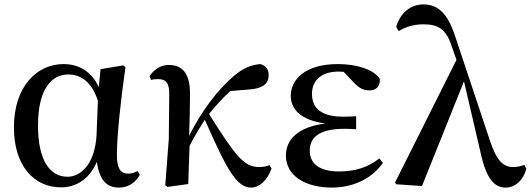

<svg xmlns="http://www.w3.org/2000/svg" viewBox="-20 -833 2402 869"><path d="M256 15C318 15 382 -16 418 -100C431 -17 462 16 519 16C563 16 597 -10 613 -43L602 -59C589 -52 578 -47 560 -47C527 -47 509 -69 509 -132C509 -218 527 -385 548 -529L538 -537L435 -520L427 -439C395 -508 339 -543 267 -543C149 -543 43 -444 43 -256C43 -85 132 15 256 15ZM423 -377 417 -221C409 -87 343 -33 286 -33C205 -33 152 -108 152 -265C152 -434 216 -496 289 -496C344 -496 395 -464 423 -377Z M1117 16C1152 16 1189 -14 1209 -70L1200 -86C1190 -81 1173 -77 1152 -77C1082 -77 1042 -134 926 -317C959 -358 991 -392 1022 -421L1108 -428C1165 -432 1196 -451 1196 -493C1196 -524 1179 -537 1158 -543C1119 -539 1083 -528 1036 -487C963 -425 889 -325 836 -218C838 -282 840 -345 840 -405C841 -503 804 -539 743 -539C704 -539 674 -515 657 -488L664 -471C673 -474 683 -475 694 -475C732 -475 747 -458 746 -403L744 -204L728 5L738 13L832 0L838 -173C864 -223 882 -252 907 -291C1004 -72 1049 16 1117 16Z M1482 16C1586 16 1669 -31 1713 -96L1697 -116C1646 -76 1589 -57 1514 -57C1424 -57 1382 -94 1382 -151C1382 -207 1419 -250 1539 -250C1551 -250 1562 -250 1592 -248V-307C1567 -305 1550 -305 1532 -305C1430 -305 1392 -347 1392 -408C1392 -470 1436 -509 1512 -509L1535 -508L1579 -462C1610 -429 1628 -424 1654 -424C1683 -424 1702 -444 1699 -476C1670 -521 1590 -543 1509 -543C1365 -543 1296 -476 1296 -399C1296 -338 1343 -288 1453 -274C1323 -258 1274 -197 1274 -129C1274 -38 1361 16 1482 16Z M2269 16C2312 16 2349 -18 2362 -69L2353 -87C2338 -80 2317 -77 2303 -77C2259 -77 2228 -103 2197 -198L2041 -666C2007 -771 1964 -813 1896 -813C1835 -813 1791 -771 1773 -712L1784 -692C1812 -709 1849 -723 1897 -723C1960 -723 1998 -703 2023 -628L2046 -562L1768 -7L1773 1L1890 9L2080 -465L2154 -147C2182 -15 2222 16 2269 16Z"/></svg>

Font: Noto Serif CJK JP SemiBold
Style: Regular
Weight: 600
Designer: Ryoko NISHIZUKA 西塚涼子 (kana & ideographs); Frank Grießhammer (Latin, Greek & Cyrillic); Wenlong ZHANG 张文龙 (bopomofo); San
Foundry: Adobe
Version: Version 2.001;hotconv 1.1.0;makeotfexe 2.6.0